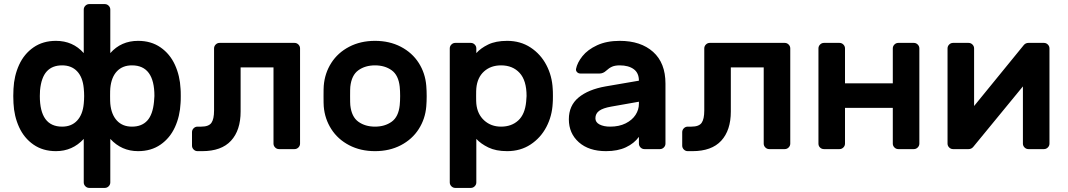

<svg xmlns="http://www.w3.org/2000/svg" viewBox="-20 -730 5227 940"><path d="M45 -260 46 -225C48 -182.3 57.2 -143.2 73.5 -107.5C89.8 -71.8 113.3 -43.3 144 -22C174.7 -0.7 211.3 10 254 10C308 10 353.3 -10 390 -50V163C390 170.3 392.7 176.7 398 182C403.3 187.3 409.7 190 417 190H493C500.3 190 506.7 187.3 512 182C517.3 176.7 520 170.3 520 163V-50C556.7 -10 602 10 656 10C698.7 10 735.3 -0.7 766 -22C796.7 -43.3 820.2 -71.8 836.5 -107.5C852.8 -143.2 862 -182.3 864 -225C864.7 -231.7 865 -243.3 865 -260C865 -276.7 864.7 -288.3 864 -295C862 -337.7 852.8 -376.8 836.5 -412.5C820.2 -448.2 796.7 -476.7 766 -498C735.3 -519.3 698.7 -530 656 -530C600.7 -530 555.3 -510 520 -470V-683C520 -690.3 517.3 -696.7 512 -702C506.7 -707.3 500.3 -710 493 -710H417C409.7 -710 403.3 -707.3 398 -702C392.7 -696.7 390 -690.3 390 -683V-470C354.7 -510 309.3 -530 254 -530C211.3 -530 174.7 -519.3 144 -498C113.3 -476.7 89.8 -448.2 73.5 -412.5C57.2 -376.8 48 -337.7 46 -295ZM357.5 -139.5C339.2 -119.8 314.7 -110 284 -110C211.3 -110 175 -160 175 -260C175 -272 175.3 -281.3 176 -288C180 -330 191 -360.8 209 -380.5C227 -400.2 252 -410 284 -410C314.7 -410 339.2 -400.3 357.5 -381C375.8 -361.7 386.7 -334 390 -298C391.3 -284.7 392 -272 392 -260C392 -248 391.3 -235.3 390 -222C386.7 -186.7 375.8 -159.2 357.5 -139.5ZM626 -410C699.3 -410 736 -360 736 -260C736 -254.7 735.3 -245.3 734 -232C730 -190 719 -159.2 701 -139.5C683 -119.8 658 -110 626 -110C595.3 -110 570.8 -119.8 552.5 -139.5C534.2 -159.2 523.3 -186.7 520 -222C519.3 -228.7 519 -241.3 519 -260C519 -278.7 519.3 -291.3 520 -298C523.3 -334 534.2 -361.7 552.5 -381C570.8 -400.3 595.3 -410 626 -410Z M1158 -184V-400H1319V-27C1319 -19.7 1321.7 -13.3 1327 -8C1332.3 -2.7 1338.7 0 1346 0H1422C1429.3 0 1435.7 -2.7 1441 -8C1446.3 -13.3 1449 -19.7 1449 -27V-493C1449 -500.3 1446.3 -506.7 1441 -512C1435.7 -517.3 1429.3 -520 1422 -520H1055C1047.7 -520 1041.3 -517.3 1036 -512C1030.7 -506.7 1028 -500.3 1028 -493V-189C1028 -161 1023.7 -140.8 1015 -128.5C1006.3 -116.2 989.7 -110 965 -110H947C939.7 -110 933.3 -107.3 928 -102C922.7 -96.7 920 -90.3 920 -83V-17C920 -9.7 922.7 -3.3 928 2C933.3 7.3 939.7 10 947 10H970C1032.7 10 1079.7 -7 1111 -41C1142.3 -75 1158 -122.7 1158 -184Z M2069 -259C2069 -277 2068.3 -294 2067 -310C2063.7 -351.3 2051.3 -388.7 2030 -422C2008.7 -455.3 1979.5 -481.7 1942.5 -501C1905.5 -520.3 1863.3 -530 1816 -530C1768.7 -530 1726.5 -520.3 1689.5 -501C1652.5 -481.7 1623.3 -455.3 1602 -422C1580.7 -388.7 1568.3 -351.3 1565 -310C1564.3 -302 1564 -285 1564 -259C1564 -233.7 1564.3 -217 1565 -209C1568.3 -168.3 1580.7 -131.3 1602 -98C1623.3 -64.7 1652.5 -38.3 1689.5 -19C1726.5 0.3 1768.7 10 1816 10C1863.3 10 1905.5 0.3 1942.5 -19C1979.5 -38.3 2008.7 -64.7 2030 -98C2051.3 -131.3 2063.7 -168.3 2067 -209C2068.3 -225 2069 -241.7 2069 -259ZM1734.5 -386C1756.8 -402 1784 -410 1816 -410C1848 -410 1875.2 -402 1897.5 -386C1919.8 -370 1933 -343 1937 -305C1938.3 -291.7 1939 -276.7 1939 -260C1939 -243.3 1938.3 -228.3 1937 -215C1933 -177 1919.8 -150 1897.5 -134C1875.2 -118 1848 -110 1816 -110C1784 -110 1756.8 -118 1734.5 -134C1712.2 -150 1699 -177 1695 -215C1694.3 -221.7 1694 -236.7 1694 -260C1694 -283.3 1694.3 -298.3 1695 -305C1699 -343 1712.2 -370 1734.5 -386Z M2312 163V-50C2326.7 -34 2346.3 -20 2371 -8C2395.7 4 2426.3 10 2463 10C2506.3 10 2544.5 -0.8 2577.5 -22.5C2610.5 -44.2 2636.3 -72.8 2655 -108.5C2673.7 -144.2 2684 -183 2686 -225C2686.7 -231.7 2687 -243.3 2687 -260C2687 -276.7 2686.7 -288.3 2686 -295C2684 -337 2673.7 -375.8 2655 -411.5C2636.3 -447.2 2610.5 -475.8 2577.5 -497.5C2544.5 -519.2 2506.3 -530 2463 -530C2425.7 -530 2394.7 -524 2370 -512C2345.3 -500 2326 -486 2312 -470V-493C2312 -500.3 2309.3 -506.7 2304 -512C2298.7 -517.3 2292.3 -520 2285 -520H2209C2201.7 -520 2195.3 -517.3 2190 -512C2184.7 -506.7 2182 -500.3 2182 -493V163C2182 170.3 2184.7 176.7 2190 182C2195.3 187.3 2201.7 190 2209 190H2285C2292.3 190 2298.7 187.3 2304 182C2309.3 176.7 2312 170.3 2312 163ZM2524 -373C2546.7 -348.3 2558 -310.7 2558 -260C2558 -254.7 2557.3 -245.3 2556 -232C2552 -190.7 2539 -160 2517 -140C2495 -120 2467 -110 2433 -110C2400.3 -110 2372.8 -120.2 2350.5 -140.5C2328.2 -160.8 2315.3 -188 2312 -222C2311.3 -228.7 2311 -241.3 2311 -260C2311 -278.7 2311.3 -291.3 2312 -298C2315.3 -333.3 2328 -360.8 2350 -380.5C2372 -400.2 2399.7 -410 2433 -410C2471 -410 2501.3 -397.7 2524 -373Z M3177.5 -476C3137.2 -512 3082.7 -530 3014 -530C2971.3 -530 2934.5 -522.8 2903.5 -508.5C2872.5 -494.2 2848.5 -476.3 2831.5 -455C2814.5 -433.7 2804 -412.7 2800 -392C2799.3 -386 2801.2 -380.8 2805.5 -376.5C2809.8 -372.2 2815.3 -370 2822 -370H2915C2927 -370 2938 -374.7 2948 -384C2957.3 -392.7 2966.8 -399.2 2976.5 -403.5C2986.2 -407.8 2998.7 -410 3014 -410C3042.7 -410 3065.5 -403.8 3082.5 -391.5C3099.5 -379.2 3108 -360.3 3108 -335L2945 -307C2888.3 -297 2844.2 -278.8 2812.5 -252.5C2780.8 -226.2 2765 -190.7 2765 -146C2765 -100 2781.3 -62.5 2814 -33.5C2846.7 -4.5 2891 10 2947 10C2985 10 3017.5 3.7 3044.5 -9C3071.5 -21.7 3092.7 -38.7 3108 -60V-27C3108 -19.7 3110.7 -13.3 3116 -8C3121.3 -2.7 3127.7 0 3135 0H3211C3218.3 0 3224.7 -2.7 3230 -8C3235.3 -13.3 3238 -19.7 3238 -27V-321C3238 -388.3 3217.8 -440 3177.5 -476ZM3108 -232V-222C3108 -202.7 3102.5 -184.5 3091.5 -167.5C3080.5 -150.5 3064.3 -136.7 3043 -126C3021.7 -115.3 2996.3 -110 2967 -110C2946.3 -110 2929.2 -113.5 2915.5 -120.5C2901.8 -127.5 2895 -137.7 2895 -151C2895 -166.3 2901.2 -178.5 2913.5 -187.5C2925.8 -196.5 2945.3 -203.3 2972 -208Z M3558 -184V-400H3719V-27C3719 -19.7 3721.7 -13.3 3727 -8C3732.3 -2.7 3738.7 0 3746 0H3822C3829.3 0 3835.7 -2.7 3841 -8C3846.3 -13.3 3849 -19.7 3849 -27V-493C3849 -500.3 3846.3 -506.7 3841 -512C3835.7 -517.3 3829.3 -520 3822 -520H3455C3447.7 -520 3441.3 -517.3 3436 -512C3430.7 -506.7 3428 -500.3 3428 -493V-189C3428 -161 3423.7 -140.8 3415 -128.5C3406.3 -116.2 3389.7 -110 3365 -110H3347C3339.7 -110 3333.3 -107.3 3328 -102C3322.7 -96.7 3320 -90.3 3320 -83V-17C3320 -9.7 3322.7 -3.3 3328 2C3333.3 7.3 3339.7 10 3347 10H3370C3432.7 10 3479.7 -7 3511 -41C3542.3 -75 3558 -122.7 3558 -184Z M4473 -512C4467.7 -517.3 4461.3 -520 4454 -520H4378C4370.7 -520 4364.3 -517.3 4359 -512C4353.7 -506.7 4351 -500.3 4351 -493V-322H4117V-493C4117 -500.3 4114.3 -506.7 4109 -512C4103.7 -517.3 4097.3 -520 4090 -520H4014C4006.7 -520 4000.3 -517.3 3995 -512C3989.7 -506.7 3987 -500.3 3987 -493V-27C3987 -19 3989.7 -12.5 3995 -7.5C4000.3 -2.5 4006.7 0 4014 0H4090C4097.3 0 4103.7 -2.7 4109 -8C4114.3 -13.3 4117 -19.7 4117 -27V-202H4351V-27C4351 -19.7 4353.7 -13.3 4359 -8C4364.3 -2.7 4370.7 0 4378 0H4454C4461.3 0 4467.7 -2.7 4473 -8C4478.3 -13.3 4481 -19.7 4481 -27V-493C4481 -500.3 4478.3 -506.7 4473 -512Z M4996 -8C5001.3 -2.7 5007.7 0 5015 0H5091C5098.3 0 5104.7 -2.7 5110 -8C5115.3 -13.3 5118 -19.7 5118 -27V-493C5118 -500.3 5115.3 -506.7 5110 -512C5104.7 -517.3 5098.3 -520 5091 -520H5015C5005.7 -520 4998 -516.3 4992 -509L4749 -211V-493C4749 -500.3 4746.3 -506.7 4741 -512C4735.7 -517.3 4729.3 -520 4722 -520H4646C4638.7 -520 4632.3 -517.3 4627 -512C4621.7 -506.7 4619 -500.3 4619 -493V-27C4619 -19.7 4621.7 -13.3 4627 -8C4632.3 -2.7 4638.7 0 4646 0H4722C4731.3 0 4739 -3.7 4745 -11L4988 -307V-27C4988 -19.7 4990.7 -13.3 4996 -8Z"/></svg>

Font: Rubik
Style: Regular
Weight: 500
Designer: Hubert & Fischer
Foundry: Hubert & Fischer
Version: Version 1.100